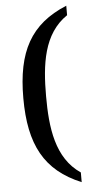

<svg xmlns="http://www.w3.org/2000/svg" viewBox="-60 -799 519 967"><g transform="rotate(-5 199.5 -316.0)"><path d="M313 130V81C190 -2 172 -158 172 -317C172 -476 190 -631 313 -714V-762C129 -686 57 -552 57 -317C57 -82 129 54 313 130Z"/></g></svg>

Font: Noto Serif Devanagari SemiCondensed Medium
Style: Regular
Weight: 500
Width: 4
Designer: Universal Thirst, Indian Type Foundry and the Monotype Design Team
Foundry: Monotype Imaging Inc.
Version: Version 2.004